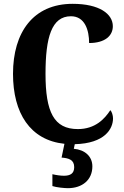

<svg xmlns="http://www.w3.org/2000/svg" viewBox="-20 -744 648 1004"><path d="M335 240C410 240 463 197 463 126C463 73 423 39 366 34L371 10C529 6 571 -71 571 -125C571 -140 565 -160 557 -168C527 -122 478 -69 387 -69C262 -69 218 -158 218 -358C218 -549 250 -659 351 -659C424 -659 446 -586 446 -519C529 -519 570 -557 570 -607C570 -671 500 -724 360 -724C154 -724 48 -575 48 -358C48 -153 137 -11 317 8L302 80C339 83 368 91 368 130C368 164 347 175 314 175C298 175 275 172 254 167V229C275 236 317 240 335 240Z"/></svg>

Font: Noto Serif Condensed ExtraBold
Style: Regular
Weight: 800
Width: 3
Designer: Monotype Design Team
Foundry: Monotype Imaging Inc.
Version: Version 2.013